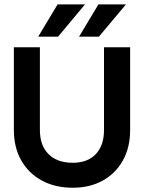

<svg xmlns="http://www.w3.org/2000/svg" viewBox="-20 -872 674 900"><path d="M570.5 -851.5 443.5 -700H350.5L441.5 -851.5ZM378.5 -851.5 252 -700H159L250 -851.5ZM45 -650.5H167V-262.5Q167 -190 207.5 -149.5Q248 -109 321 -109Q390.5 -109 429 -149.5Q467.5 -190 467.5 -262.5V-650.5H590V-262.5Q590 -181 556.2 -120.2Q522.5 -59.5 462 -25.8Q401.5 8 321 8Q238 8 176 -25.8Q114 -59.5 79.5 -120.2Q45 -181 45 -262.5Z"/></svg>

Font: Overused Grotesk SemiBold
Style: Regular
Weight: 610
Version: Version 0.004